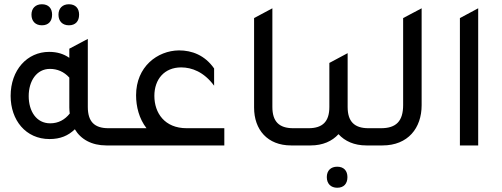

<svg xmlns="http://www.w3.org/2000/svg" viewBox="-20 -684 2359 903"><path d="M177 -565C208 -565 225 -584 225 -615C225 -645 208 -664 177 -664C147 -664 128 -645 128 -615C128 -584 147 -565 177 -565ZM304 -565C335 -565 352 -584 352 -615C352 -645 335 -664 304 -664C274 -664 255 -645 255 -615C255 -584 274 -565 304 -565ZM490 -81C423 -81 393 -113 393 -181V-501L306 -455V-412C280 -430 250 -440 211 -440C108 -440 30 -355 30 -233C30 -119 101 -30 213 -30C264 -30 301 -46 332 -76C360 -29 411 0 480 0H556V-81H490ZM306 -319V-178C306 -168 307 -159 308 -150C285 -121 255 -104 216 -104C151 -104 115 -161 115 -232C115 -303 152 -360 215 -360C249 -360 281 -347 306 -319Z M1035 -81H858C754 -81 706 -153 706 -233C706 -311 753 -367 832 -367C882 -367 939 -346 987 -281V-362C943 -425 882 -447 822 -447C720 -446 620 -370 620 -236C620 -183 634 -126 669 -81H496V0H1035V-81Z M1349 0H1425V-81H1359C1292 -81 1261 -113 1261 -181V-645L1175 -599V-178C1175 -74 1238 0 1349 0Z M1713 -81C1646 -81 1615 -113 1615 -181V-434L1529 -388V-181C1529 -113 1498 -81 1431 -81H1365V0H1441C1498 0 1542 -20 1572 -53C1602 -20 1646 0 1703 0H1779V-81H1713ZM1566 100C1536 100 1517 118 1517 149C1517 180 1536 199 1566 199C1597 199 1614 180 1614 149C1614 119 1597 100 1566 100Z M1719 0H1779C1899 0 1963 -82 1963 -189V-645L1876 -599V-190C1876 -115 1844 -81 1772 -81H1719V0Z M2143 0H2229V-645L2143 -599V0Z"/></svg>

Font: Tajawal Medium
Style: Regular
Weight: 500
Designer: Boutros Fonts
Foundry: Created by Boutros International 2017
Version: Version 1.700